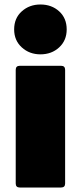

<svg xmlns="http://www.w3.org/2000/svg" viewBox="-20 -835 360 855"><path d="M160 -593Q111 -593 77 -624Q43 -655 43 -704Q43 -754 77 -784.5Q111 -815 160 -815Q210 -815 243.5 -784.5Q277 -754 277 -704Q277 -655 243.5 -624Q210 -593 160 -593ZM68 0Q50 0 50 -18V-524Q50 -542 68 -542H252Q270 -542 270 -524V-18Q270 0 252 0Z"/></svg>

Font: LINE Seed Sans Heavy
Style: Regular
Weight: 900
Designer: LINE VX Design & Dalton Maag Ltd & Sandoll Inc
Foundry: Dalton Maag Ltd
Version: Version 1.003